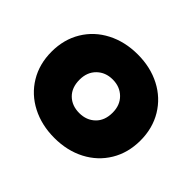

<svg xmlns="http://www.w3.org/2000/svg" viewBox="-123 -655 829 829"><g transform="rotate(45 291.5 -240.0)"><path d="M20 -240Q20 -315 55 -373Q90 -431 152 -463Q214 -495 292 -495Q370 -495 431.5 -463Q493 -431 528 -373Q563 -315 563 -240Q563 -165 528 -107Q493 -49 431.5 -17Q370 15 292 15Q214 15 152 -17Q90 -49 55 -107Q20 -165 20 -240ZM393 -240Q393 -286 364.5 -314Q336 -342 292 -342Q248 -342 219.5 -314Q191 -286 191 -240Q191 -192 219 -164.5Q247 -137 292 -137Q336 -137 364.5 -164.5Q393 -192 393 -240Z"/></g></svg>

Font: Prompt ExtraBold
Style: Regular
Weight: 800
Designer: Katatrad Team
Foundry: CadsonDemak
Version: Version 1.000